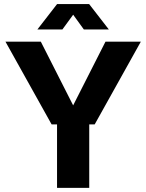

<svg xmlns="http://www.w3.org/2000/svg" viewBox="-20 -906 706 926"><path d="M228.9 -306.1 6.4 -705H176.9L352 -360H313.6L488.7 -705H659.2L436.7 -306.1ZM255.1 0V-342H410.4V0ZM160.4 -764 255.4 -886.5H409.8L504.8 -764H384.3L304.3 -874.5H361.7L281 -764Z"/></svg>

Font: TikTok Sans Light
Style: Regular
Weight: 300
Version: Version 4.000